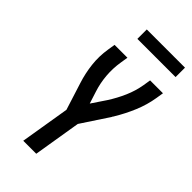

<svg xmlns="http://www.w3.org/2000/svg" viewBox="-280 -994 1066 1066"><g transform="rotate(45 252.5 -461.0)"><path d="M143 0 191 -291 140 -452Q122 -508 115 -568.5Q108 -629 118 -691L125 -735H226L219 -691Q210 -636 214.5 -582Q219 -528 235 -479L258 -407L313 -489Q344 -537 366 -587.5Q388 -638 397 -691L404 -735H505L498 -691Q488 -629 463 -569Q438 -509 404 -453V-452Q401 -449 399.5 -446.5Q398 -444 397 -441L291 -280L245 0ZM491 -848H191V-922H491Z"/></g></svg>

Font: Iosevka Term Curly SmBd Obl
Style: Regular
Weight: 600
Italic angle: -9°
Designer: Belleve Invis
Foundry: Belleve Invis
Version: Version 32.3.0